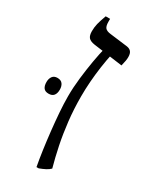

<svg xmlns="http://www.w3.org/2000/svg" viewBox="-172 -700 621 759"><g transform="rotate(30 138.5 -320.5)"><path d="M135 6Q129 -26 123.5 -65Q118 -104 113.5 -145Q109 -186 106 -225.5Q103 -265 103 -299Q103 -339 108 -382.5Q113 -426 120 -466.5Q127 -507 135 -538H172Q163 -497 158 -461Q153 -425 150.5 -391.5Q148 -358 148 -324Q148 -267 154 -213.5Q160 -160 170 -111.5Q180 -63 192 -20Q184 -12 172.5 -6Q161 0 145 6ZM225 -510 92 -528Q72 -531 64 -540Q56 -549 56 -569Q56 -587 60 -603.5Q64 -620 74 -647H94V-634Q94 -614 101 -606Q108 -598 126 -596L206 -586Q219 -584 225.5 -576Q232 -568 232 -552Q232 -544 230.5 -535Q229 -526 225 -510ZM1 -305Q1 -321 8.5 -331Q16 -341 31 -341Q47 -341 54.5 -331Q62 -321 62 -305Q62 -288 54.5 -278.5Q47 -269 31 -269Q15 -269 8 -278.5Q1 -288 1 -305Z"/></g></svg>

Font: Noto Serif Hebrew Light
Style: Regular
Weight: 300
Version: Version 2.003